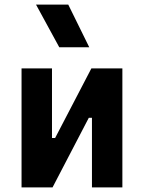

<svg xmlns="http://www.w3.org/2000/svg" viewBox="-20 -815 626 835"><path d="M170.9 0V-214.8H219.7L377.4 -517.6H411.6V-302.7H366.2L208.5 0ZM73.7 0V-517.6H206.1V0ZM379.9 0V-517.6H512.2V0ZM237.8 -609.4 136.7 -794.9H276.9L368.2 -609.4Z"/></svg>

Font: Cascadia Mono
Style: Regular
Weight: 400
Monospace: yes
Designer: Aaron Bell
Foundry: Saja Typeworks
Version: Version 2102.003